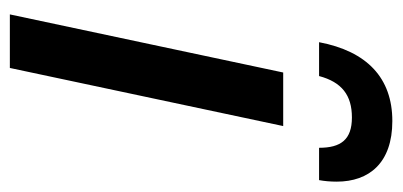

<svg xmlns="http://www.w3.org/2000/svg" viewBox="-228 -568 797 380"><g transform="rotate(90 170.0 -378.5)"><path d="M64 -612H131C143 -657 169 -677 213 -677C257 -677 273 -655 273 -612H337C339 -623 340 -634 340 -647C340 -711 303 -757 220 -757C135 -757 82 -707 64 -612ZM9 0H115L230 -541H124Z"/></g></svg>

Font: Noto Sans Display SemiCondensed Medium
Style: Italic
Weight: 500
Width: 4
Italic angle: -12°
Designer: Monotype Design Team
Foundry: Monotype Imaging Inc.
Version: Version 1.900